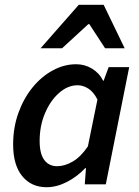

<svg xmlns="http://www.w3.org/2000/svg" viewBox="-20 -772 584 804"><path d="M175 12Q111 12 73 -34.5Q35 -81 35 -167Q35 -238 57 -299Q79 -360 116 -405.5Q153 -451 200.5 -477Q248 -503 299 -503Q335 -503 365.5 -484.5Q396 -466 412 -434H414L435 -491H521L423 0H335L340 -68H337Q303 -32 260 -10Q217 12 175 12ZM219 -76Q251 -76 284.5 -95.5Q318 -115 348 -159L388 -355Q372 -387 350 -401Q328 -415 305 -415Q264 -415 227.5 -383Q191 -351 168.5 -298Q146 -245 146 -182Q146 -128 165.5 -102Q185 -76 219 -76ZM150 -570 310 -752H414L502 -570H420L354 -671H350L240 -570Z"/></svg>

Font: Source Sans 3 Semibold
Style: Italic
Weight: 600
Italic angle: -11°
Designer: Paul D. Hunt
Foundry: Adobe
Version: Version 3.052;hotconv 1.1.0;makeotfexe 2.6.0